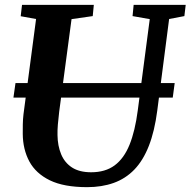

<svg xmlns="http://www.w3.org/2000/svg" viewBox="-20 -763 787 793"><path d="M678.5 -684.5 629.5 -306Q618.5 -221 594.8 -160.5Q571 -100 534.8 -62.5Q498.5 -25 449.5 -7.5Q400.5 10 340 10Q244 10 186 -18.2Q128 -46.5 101.2 -96.2Q74.5 -146 74 -210Q74 -229 74.2 -249.2Q74.5 -269.5 77 -291L129 -684.5L65.5 -696L71 -743H367.5L363 -696.5L275.5 -684L224.5 -302Q221 -274 219 -249Q217 -224 217.5 -205Q218 -161 232.5 -126Q247 -91 277.5 -71.2Q308 -51.5 356.5 -51.5Q415 -51.5 453.5 -80Q492 -108.5 515 -165.2Q538 -222 549 -307L598.5 -684L527.5 -696.5L532 -743H747L741.5 -696.5ZM701.5 -420 693.5 -360H35.5L44 -420Z"/></svg>

Font: Merriweather 28pt
Style: Bold Italic
Weight: 700
Italic angle: -7.8°
Version: Version 2.101